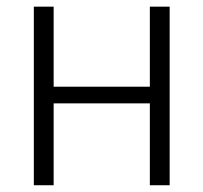

<svg xmlns="http://www.w3.org/2000/svg" viewBox="-20 -548 602 568"><path d="M481.9 0H423.3V-242.2H138.7V0H80.1V-528.3H138.7V-291.5H423.3V-528.3H481.9Z"/></svg>

Font: Franko
Style: Light
Weight: 300
Designer: Google
Version: Version 1.200310; 2013